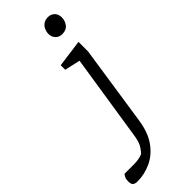

<svg xmlns="http://www.w3.org/2000/svg" viewBox="-378 -735 931 931"><g transform="rotate(-45 87.5 -269.5)"><path d="M-63 166Q-79 166 -87 159.5Q-95 153 -95 134Q-95 117 -90 108Q-85 99 -82 95H-16Q5 95 22 91Q39 87 44 83Q47 81 61.5 61Q76 41 82 4L152 -447L72 -465V-496L213 -515V-449L151 -36Q140 36 107.5 80.5Q75 125 30 145.5Q-15 166 -63 166ZM184 -597Q163 -597 150 -611Q137 -625 137 -645Q137 -659 143 -673Q149 -687 161.5 -696Q174 -705 193 -705Q213 -705 226.5 -692Q240 -679 240 -656Q240 -634 226.5 -615.5Q213 -597 184 -597Z"/></g></svg>

Font: Faustina Light Light
Style: Italic
Weight: 300
Italic angle: -8°
Version: Version 1.200